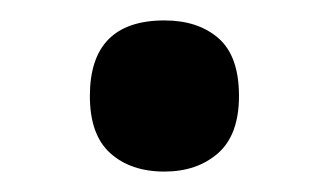

<svg xmlns="http://www.w3.org/2000/svg" viewBox="-20 -448 322 188"><path d="M68 -354Q68 -428 141 -428Q174 -428 194 -410.5Q214 -393 214 -354Q214 -316 193.5 -298Q173 -280 141 -280Q108 -280 88 -298Q68 -316 68 -354Z"/></svg>

Font: Noto Serif SemiBold
Style: Regular
Weight: 600
Designer: Monotype Design Team
Foundry: Monotype Imaging Inc.
Version: Version 1.001